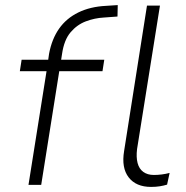

<svg xmlns="http://www.w3.org/2000/svg" viewBox="-20 -727 730 755"><path d="M92 0 163 -447H58L65 -492H180L168 -481L173 -516Q184 -574 212.5 -614.5Q241 -655 288 -678Q335 -701 397 -704L443 -707L442 -662L388 -658Q352 -656 317.5 -643Q283 -630 257.5 -600Q232 -570 224 -515L219 -483L211 -492H390L383 -447H213L142 0ZM574 8Q515 8 486 -29.5Q457 -67 468 -133L558 -705H609L519 -141Q515 -109 521 -86Q527 -63 543.5 -51Q560 -39 585 -39Q600 -39 616 -41Q632 -43 647 -47L637 -1Q624 3 608.5 5.5Q593 8 574 8Z"/></svg>

Font: Nunito Sans 7pt ExtraLight
Style: Italic
Weight: 250
Italic angle: -9°
Designer: Vernon Adams
Foundry: Vernon Adams
Version: Version 3.101;gftools[0.9.27]